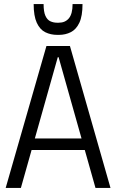

<svg xmlns="http://www.w3.org/2000/svg" viewBox="-20 -927 574 947"><path d="M209 -700H325L525 0H451L269 -645H265L83 0H8ZM120 -244H413V-187H120ZM262 -755Q230 -755 203.5 -768Q177 -781 161.5 -814.5Q146 -848 146 -907H195Q195 -869 204 -849Q213 -829 228.5 -822Q244 -815 261 -815H270Q302 -815 320 -837Q338 -859 338 -907H387Q387 -848 371.5 -815Q356 -782 329.5 -768.5Q303 -755 271 -755Z"/></svg>

Font: Pathway Extreme SemiCondensed Light
Style: Regular
Weight: 300
Width: 4
Version: Version 1.001;gftools[0.9.26]